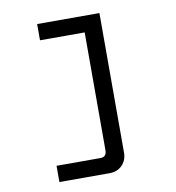

<svg xmlns="http://www.w3.org/2000/svg" viewBox="-79 -567 770 838"><g transform="rotate(-10 306.0 -148.0)"><path d="M117 200V128H312Q339 128 339 98V-424H141V-496H417V122Q417 156 395.5 178Q374 200 340 200Z"/></g></svg>

Font: Space Mono
Style: Regular
Weight: 400
Monospace: yes
Designer: Colophon Foundry + Benjamin Critton
Foundry: Colophon Foundry & Benjamin Critton
Version: Version 1.003; ttfautohint (v1.8.4.7-5d5b)